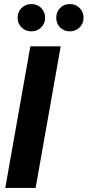

<svg xmlns="http://www.w3.org/2000/svg" viewBox="-20 -929 433 949"><path d="M6 0 130 -700H280L156 0ZM135 -774Q106 -774 86.5 -793.5Q67 -813 67 -841Q67 -870 86.5 -889.5Q106 -909 135 -909Q164 -909 183.5 -889.5Q203 -870 203 -841Q203 -813 183.5 -793.5Q164 -774 135 -774ZM325 -774Q296 -774 277 -793.5Q258 -813 258 -841Q258 -870 277 -889.5Q296 -909 325 -909Q354 -909 373.5 -889.5Q393 -870 393 -841Q393 -813 373.5 -793.5Q354 -774 325 -774Z"/></svg>

Font: DM Sans 36pt Black
Style: Italic
Weight: 900
Italic angle: -10°
Designer: Colophon Foundry, Jonny Pinhorn
Foundry: Colophon Foundry
Version: Version 4.004;gftools[0.9.30]